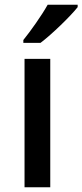

<svg xmlns="http://www.w3.org/2000/svg" viewBox="-20 -786 346 806"><path d="M306 -756V-766H180C155 -721 108 -655 78 -618V-606H150C198 -642 277 -719 306 -756ZM191 0V-539H83V0Z"/></svg>

Font: Noto Sans Balinese Medium
Style: Regular
Weight: 500
Designer: Aditya Bayu, David Williams
Foundry: David Williams
Version: Version 2.005